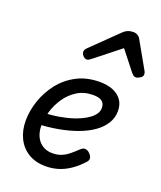

<svg xmlns="http://www.w3.org/2000/svg" viewBox="-155 -938 887 1056"><g transform="rotate(20 288.5 -410.5)"><path d="M240 19Q179 19 137 -7Q95 -33 73 -78Q51 -123 51 -180Q51 -237 71 -296.5Q91 -356 130 -406.5Q169 -457 227.5 -488Q286 -519 363 -519Q407 -519 440 -505.5Q473 -492 491.5 -466Q510 -440 510 -402Q510 -363 490 -330Q470 -297 433.5 -271Q397 -245 347 -226.5Q297 -208 236 -197Q175 -186 107 -184L124 -254Q172 -255 216.5 -262.5Q261 -270 298 -282.5Q335 -295 363 -311.5Q391 -328 406 -347Q421 -366 421 -387Q421 -413 404.5 -426Q388 -439 353 -439Q300 -439 260.5 -414.5Q221 -390 194.5 -351.5Q168 -313 154.5 -269Q141 -225 141 -185Q141 -147 154.5 -119Q168 -91 192.5 -76Q217 -61 249 -61Q279 -61 302 -70.5Q325 -80 345.5 -97Q366 -114 387 -134Q401 -147 414.5 -145Q428 -143 439 -132Q452 -119 454 -106Q456 -93 443 -80Q411 -45 377.5 -23Q344 -1 310 9Q276 19 240 19ZM252 -610Q239 -610 229 -621Q219 -632 219 -644Q219 -652 223 -658Q227 -664 231 -668L385 -818Q398 -830 411.5 -835Q425 -840 442 -840Q455 -840 466.5 -833.5Q478 -827 484 -815L571 -661Q575 -654 576 -649Q577 -644 577 -640Q577 -628 562.5 -619Q548 -610 538 -610Q529 -610 523.5 -615Q518 -620 512 -626L423 -739L279 -625Q273 -621 266 -615.5Q259 -610 252 -610Z"/></g></svg>

Font: Playwrite TZ
Style: Regular
Weight: 400
Designer: Veronika Burian, José Scaglione
Foundry: TypeTogether
Version: Version 1.002